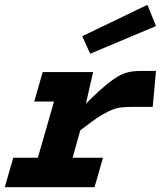

<svg xmlns="http://www.w3.org/2000/svg" viewBox="-33 -776 667 796"><path d="M308.1 -626 578.1 -755.9 613.8 -668 340.8 -553.2ZM22 -122.1H124L190.9 -355H108.9L144 -477.1H353L323.2 -346.2Q383.8 -406.7 421.1 -435.3Q458.5 -463.9 485.4 -472.9Q512.2 -481.9 550.8 -481.9H613.8L600.1 -333H520Q485.8 -333 464.8 -330.1Q443.8 -327.1 417.7 -314.7Q391.6 -302.2 368.9 -286.6Q346.2 -271 299.8 -235.8L268.1 -122.1H394L358.9 0H-13.2Z"/></svg>

Font: IntelOne Mono Bold
Style: Italic
Weight: 700
Italic angle: -16°
Designer: Fred Shallcrass
Foundry: Frere-Jones Type LLC
Version: Version 1.200;hotconv 1.1.0;makeotfexe 2.6.0;FJTRelease1.2